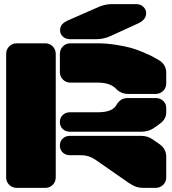

<svg xmlns="http://www.w3.org/2000/svg" viewBox="-20 -910 835 930"><path d="M446.8 -720.2H319.8Q298.3 -720.2 284.7 -732.7Q271 -745.1 271 -763.2Q271 -779.8 280.5 -791.3Q290 -802.7 311 -812L457 -876Q489.3 -890.1 522 -890.1H639.2Q660.2 -890.1 674.1 -877.2Q688 -864.3 688 -846.2Q688 -814.9 649.9 -796.9L514.2 -734.9Q481.4 -720.2 446.8 -720.2ZM250 -648.9V-50.8Q250 -29.3 235.4 -14.6Q220.7 0 199.2 0H61Q39.6 0 24.7 -14.6Q9.8 -29.3 9.8 -50.8V-648.9Q9.8 -670.4 24.7 -685.3Q39.6 -700.2 61 -700.2H199.2Q220.7 -700.2 235.4 -685.3Q250 -670.4 250 -648.9ZM454.1 -509.8H320.8Q299.3 -509.8 284.7 -524.7Q270 -539.6 270 -561V-648.9Q270 -670.4 284.7 -685.3Q299.3 -700.2 320.8 -700.2H449.2Q494.1 -700.2 537.6 -693.6Q581.1 -687 609.9 -679.2Q638.7 -671.4 670.7 -658Q702.6 -644.5 715.6 -637.7Q728.5 -630.9 749 -619.1Q785.2 -597.7 785.2 -557.1V-505.9Q785.2 -484.4 770.3 -469.7Q755.4 -455.1 733.9 -455.1H600.1Q566.9 -455.1 543 -479Q514.2 -509.8 454.1 -509.8ZM719.2 -286.1Q694.8 -272 665 -272H318.8Q297.4 -272 283.7 -285.2Q270 -298.3 270 -318.8Q270 -339.4 283.7 -352.8Q297.4 -366.2 318.8 -366.2H454.1Q523.4 -366.2 543 -399.9Q553.2 -418 566.4 -426.5Q579.6 -435.1 600.1 -435.1H733.9Q755.9 -435.1 770.5 -421.4Q785.2 -407.7 785.2 -387.2V-366.2Q785.2 -335.9 759.8 -314.9Q733.4 -294.4 719.2 -286.1ZM733.9 0H676.8Q654.8 0 638.7 -5.6Q622.6 -11.2 601.1 -25.9L440.9 -137.2Q409.7 -158.2 374 -158.2H318.8Q297.4 -158.2 283.7 -171.4Q270 -184.6 270 -205.1Q270 -225.6 283.7 -238.8Q297.4 -252 318.8 -252H663.1Q694.8 -252 719.2 -234.9L753.9 -210.9Q785.2 -188 785.2 -150.9V-50.8Q785.2 -29.3 770.3 -14.6Q755.4 0 733.9 0Z"/></svg>

Font: Nastup Soft
Style: Regular
Weight: 400
Designer: Maksym Kobuzan
Foundry: Zakznak
Version: Version 1.020;hotconv 1.0.109;makeotfexe 2.5.65596